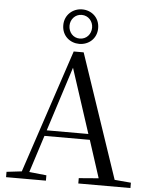

<svg xmlns="http://www.w3.org/2000/svg" viewBox="-63 -1024 843 1075"><g transform="rotate(5 359.0 -486.5)"><path d="M355 -779C407 -779 453 -816 453 -876C453 -936 407 -973 355 -973C304 -973 257 -935 257 -876C257 -815 304 -779 355 -779ZM355 -809C318 -809 292 -839 292 -876C292 -911 318 -942 355 -942C393 -942 419 -911 419 -876C419 -839 393 -809 355 -809ZM332 -643 450 -281H216ZM418 0H711V-30L619 -38L384 -734H328L97 -40L12 -30V0H236V-30L139 -40L206 -249H461L529 -39L418 -30Z"/></g></svg>

Font: Source Han Serif KR
Style: Regular
Weight: 400
Designer: Ryoko NISHIZUKA 西塚涼子 (kana & ideographs); Frank Grießhammer (Latin, Greek & Cyrillic); Wenlong ZHANG 张文龙 (bopomofo); San
Foundry: Adobe
Version: Version 2.001;hotconv 1.1.0;makeotfexe 2.6.0